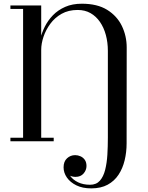

<svg xmlns="http://www.w3.org/2000/svg" viewBox="-20 -780 819 1060"><path d="M483.5 260Q435.5 260 401.5 243.2Q367.5 226.5 349.2 200Q331 173.5 331 144Q331 111.5 350 94Q369 76.5 395 76.5Q410 76.5 424.2 82.8Q438.5 89 448 102.2Q457.5 115.5 457.5 136.5Q457.5 159 441.5 177.8Q425.5 196.5 397 196.5Q380.5 196.5 365.8 189.8Q351 183 341.5 171.2Q332 159.5 332 144H351.5Q351.5 168.5 367.2 190.8Q383 213 411.2 226.5Q439.5 240 477 240Q511.5 240 531.2 217.8Q551 195.5 560.5 157.8Q570 120 572.8 73.8Q575.5 27.5 575.5 -20V-499Q575.5 -545.5 564.5 -586.5Q553.5 -627.5 532 -658.8Q510.5 -690 479.8 -707.5Q449 -725 408.5 -725Q358 -725 320.2 -703.8Q282.5 -682.5 257.8 -648.8Q233 -615 220.2 -577Q207.5 -539 207.5 -505H195Q195 -532 202.8 -565.5Q210.5 -599 227.5 -633Q244.5 -667 272.2 -695.8Q300 -724.5 339.8 -742Q379.5 -759.5 432 -759.5Q517 -759.5 571.5 -725.8Q626 -692 652.8 -636.8Q679.5 -581.5 679.5 -517.5L679 11.5Q679 60 668.2 104.8Q657.5 149.5 634.5 184.5Q611.5 219.5 574.2 239.8Q537 260 483.5 260ZM37.5 0V-19.5H276.5V0ZM107.5 0V-730.5H37.5V-750H207.5V0Z"/></svg>

Font: Bodoni Moda 11pt Medium
Style: Regular
Weight: 500
Designer: Owen Earl
Foundry: indestructible type
Version: Version 2.004